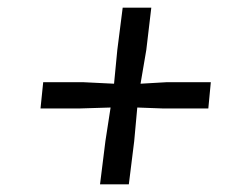

<svg xmlns="http://www.w3.org/2000/svg" viewBox="-20 -565 644 500"><path d="M254.5 -197.5 268 -285 185.5 -282.5H85.5L92.5 -351H195.5L277 -347L285.5 -435L299.5 -545H374L361 -435L346 -347L415 -351H529L522.5 -282.5H405.5L337.5 -285L329.5 -197.5L315.5 -85H240.5Z"/></svg>

Font: Merriweather Text Regular
Style: Italic
Weight: 400
Italic angle: -7.8°
Designer: Eben Sorkin
Foundry: Eben Sorkin
Version: Version 2.100; ttfautohint (v1.7.19-72a1) -l 8 -r 50 -G 200 